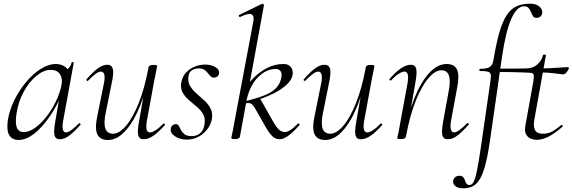

<svg xmlns="http://www.w3.org/2000/svg" viewBox="-20 -746 3104 1041"><path d="M80 13Q48 13 31.5 -11Q15 -35 22 -91Q30 -146 56.5 -200.5Q83 -255 120.5 -300Q158 -345 200.5 -372Q243 -399 282 -399Q300 -399 317 -392.5Q334 -386 346 -371Q358 -356 360 -332L322 -357Q333 -359 349 -373.5Q365 -388 368 -407Q370 -410 375.5 -409Q381 -408 380 -406L322 -89Q312 -28 338 -28Q350 -28 368 -41.5Q386 -55 408 -77Q411 -80 415 -76Q419 -72 416 -69Q383 -32 356.5 -11.5Q330 9 304 9Q281 9 275.5 -12.5Q270 -34 280 -89L304 -229L320 -246Q289 -172 248.5 -113Q208 -54 164.5 -20.5Q121 13 80 13ZM109 -30Q138 -30 169.5 -52.5Q201 -75 230.5 -112Q260 -149 282 -194Q304 -239 313 -283Q321 -318 305.5 -343Q290 -368 251 -367Q215 -366 176.5 -334Q138 -302 108.5 -248.5Q79 -195 69 -127Q62 -80 71 -55Q80 -30 109 -30Z M565 13Q522 13 507.5 -18Q493 -49 508 -119L544 -297Q550 -328 545 -343Q540 -358 527 -358Q516 -358 498 -345Q480 -332 458 -309Q454 -305 450 -309Q446 -313 450 -317Q483 -355 510 -375Q537 -395 562 -395Q585 -395 591.5 -373.5Q598 -352 586 -297L554 -138Q541 -78 551 -49.5Q561 -21 593 -21Q626 -21 662.5 -63Q699 -105 731.5 -185.5Q764 -266 785 -380L796 -379Q776 -263 740.5 -174.5Q705 -86 660 -36.5Q615 13 565 13ZM758 9Q735 9 729.5 -12.5Q724 -34 734 -89L785 -380Q787 -394 811 -394Q824 -394 828 -392.5Q832 -391 832 -388Q832 -385 827 -361.5Q822 -338 817 -312L776 -89Q766 -28 793 -28Q805 -28 824 -40Q843 -52 865 -75Q868 -79 872.5 -74.5Q877 -70 873 -67Q839 -29 811.5 -10Q784 9 758 9Z M993 11Q957 11 929.5 -6.5Q902 -24 906 -49Q908 -61 916 -67Q924 -73 933 -73Q944 -73 949.5 -63Q955 -53 961.5 -40.5Q968 -28 981 -18Q994 -8 1019 -8Q1048 -8 1066.5 -24.5Q1085 -41 1089 -74Q1094 -105 1081 -127.5Q1068 -150 1046 -168Q1024 -186 1003 -204.5Q982 -223 969.5 -245.5Q957 -268 963 -299Q969 -332 989.5 -353.5Q1010 -375 1037.5 -385.5Q1065 -396 1092 -396Q1125 -396 1148 -382Q1171 -368 1168 -349Q1166 -336 1157.5 -330.5Q1149 -325 1141 -325Q1129 -325 1121.5 -332.5Q1114 -340 1106.5 -350Q1099 -360 1088 -367.5Q1077 -375 1057 -375Q1038 -375 1021.5 -365.5Q1005 -356 1002 -333Q997 -303 1010 -281Q1023 -259 1044.5 -240Q1066 -221 1087.5 -201.5Q1109 -182 1121.5 -158Q1134 -134 1129 -102Q1124 -72 1104.5 -46Q1085 -20 1056 -4.5Q1027 11 993 11Z M1255 8Q1242 8 1238 6.5Q1234 5 1234 2Q1234 -1 1239.5 -24.5Q1245 -48 1249 -74L1353 -627Q1360 -659 1344.5 -668Q1329 -677 1282 -654Q1278 -652 1275.5 -658Q1273 -664 1277 -665L1400 -725Q1404 -727 1408 -723Q1412 -719 1411 -717L1318 -208L1281 -6Q1279 8 1255 8ZM1497 9Q1475 9 1458.5 -5.5Q1442 -20 1420 -58L1362 -160Q1350 -180 1339.5 -185Q1329 -190 1303 -184L1390 -212L1459 -90Q1480 -53 1494.5 -41.5Q1509 -30 1524 -30Q1537 -30 1554.5 -41Q1572 -52 1594 -75Q1598 -79 1602 -74.5Q1606 -70 1603 -67Q1536 9 1497 9ZM1303 -184V-196Q1371 -212 1412.5 -228.5Q1454 -245 1476 -267.5Q1498 -290 1505 -324Q1510 -347 1501.5 -359.5Q1493 -372 1476 -372Q1423 -372 1379.5 -328Q1336 -284 1318 -208L1296 -243Q1320 -288 1354.5 -323Q1389 -358 1430.5 -378.5Q1472 -399 1515 -399Q1540 -399 1551.5 -388Q1563 -377 1566 -363Q1569 -349 1566 -339Q1561 -309 1526 -279.5Q1491 -250 1433.5 -225.5Q1376 -201 1303 -184Z M1743 13Q1700 13 1685.5 -18Q1671 -49 1686 -119L1722 -297Q1728 -328 1723 -343Q1718 -358 1705 -358Q1694 -358 1676 -345Q1658 -332 1636 -309Q1632 -305 1628 -309Q1624 -313 1628 -317Q1661 -355 1688 -375Q1715 -395 1740 -395Q1763 -395 1769.5 -373.5Q1776 -352 1764 -297L1732 -138Q1719 -78 1729 -49.5Q1739 -21 1771 -21Q1804 -21 1840.5 -63Q1877 -105 1909.5 -185.5Q1942 -266 1963 -380L1974 -379Q1954 -263 1918.5 -174.5Q1883 -86 1838 -36.5Q1793 13 1743 13ZM1936 9Q1913 9 1907.5 -12.5Q1902 -34 1912 -89L1963 -380Q1965 -394 1989 -394Q2002 -394 2006 -392.5Q2010 -391 2010 -388Q2010 -385 2005 -361.5Q2000 -338 1995 -312L1954 -89Q1944 -28 1971 -28Q1983 -28 2002 -40Q2021 -52 2043 -75Q2046 -79 2050.5 -74.5Q2055 -70 2051 -67Q2017 -29 1989.5 -10Q1962 9 1936 9Z M2408 9Q2384 9 2378.5 -12.5Q2373 -34 2383 -89L2412 -248Q2436 -365 2373 -365Q2340 -365 2303.5 -323Q2267 -281 2234.5 -200.5Q2202 -120 2181 -6L2170 -7Q2191 -123 2226 -211.5Q2261 -300 2306.5 -349.5Q2352 -399 2401 -399Q2444 -399 2458 -368.5Q2472 -338 2458 -267L2425 -89Q2420 -58 2425 -43Q2430 -28 2443 -28Q2454 -28 2472 -41.5Q2490 -55 2512 -77Q2515 -81 2519.5 -77Q2524 -73 2520 -69Q2487 -32 2460.5 -11.5Q2434 9 2408 9ZM2155 8Q2142 8 2138 6.5Q2134 5 2134 2Q2134 -1 2139.5 -24.5Q2145 -48 2149 -74L2190 -297Q2200 -358 2173 -358Q2161 -358 2142 -346Q2123 -334 2101 -311Q2098 -307 2093.5 -311.5Q2089 -316 2093 -319Q2126 -357 2154.5 -376Q2183 -395 2208 -395Q2231 -395 2236.5 -373.5Q2242 -352 2232 -297L2181 -6Q2179 8 2155 8Z M2494 275Q2461 275 2448 262.5Q2435 250 2437 235Q2438 224 2447 215.5Q2456 207 2471 207Q2485 207 2491.5 214.5Q2498 222 2501 232Q2504 242 2509 249.5Q2514 257 2526 257Q2538 257 2547 242Q2556 227 2565.5 182Q2575 137 2588 47L2639 -306Q2643 -331 2640.5 -342.5Q2638 -354 2624.5 -357.5Q2611 -361 2582 -361Q2578 -361 2579 -367Q2580 -373 2583 -373Q2620 -373 2635.5 -383Q2651 -393 2655 -418Q2670 -509 2687 -568.5Q2704 -628 2726.5 -662.5Q2749 -697 2779.5 -711.5Q2810 -726 2853 -726Q2887 -726 2904.5 -710.5Q2922 -695 2920 -675Q2917 -661 2908.5 -655Q2900 -649 2889 -649Q2876 -649 2870 -658.5Q2864 -668 2859 -680.5Q2854 -693 2846 -702.5Q2838 -712 2822 -712Q2782 -712 2752 -643.5Q2722 -575 2702 -439L2636 21Q2622 116 2604.5 172Q2587 228 2560.5 251.5Q2534 275 2494 275ZM2891 12Q2872 12 2855.5 4.5Q2839 -3 2831 -20.5Q2823 -38 2829 -68L2872 -306Q2876 -331 2873.5 -340.5Q2871 -350 2859 -351Q2847 -352 2824 -353Q2797 -354 2756 -355Q2715 -356 2667 -356V-374Q2717 -374 2759.5 -374Q2802 -374 2832 -375Q2869 -375 2893 -396Q2917 -417 2924 -447Q2924 -450 2932.5 -450Q2941 -450 2940 -447L2878 -102Q2870 -60 2881 -40.5Q2892 -21 2923 -21Q2955 -21 2978.5 -35.5Q3002 -50 3023 -68Q3025 -70 3029 -66Q3033 -62 3031 -60Q2986 -21 2953 -4.5Q2920 12 2891 12ZM3030 -343Q3006 -346 2976.5 -349.5Q2947 -353 2912 -353L2914 -375Q2937 -375 2963.5 -376.5Q2990 -378 3015 -379.5Q3040 -381 3057 -382Q3061 -382 3063 -380Q3065 -378 3064 -374Q3062 -366 3051.5 -353.5Q3041 -341 3030 -343Z"/></svg>

Font: Cormorant Garamond Light Light
Style: Italic
Weight: 300
Italic angle: -10°
Version: Version 4.001